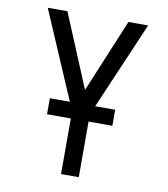

<svg xmlns="http://www.w3.org/2000/svg" viewBox="-82 -590 765 874"><g transform="rotate(10 300.0 -152.5)"><path d="M259 215V-75L68 -520H159L300 -181L441 -520H532L341 -75V215ZM149 -42V-116H451V-42Z"/></g></svg>

Font: Nova Nerd Font
Style: Regular
Weight: 400
Designer: Belleve Invis
Foundry: Belleve Invis
Version: Version 24.1.4; ttfautohint (v1.8.4);Nerd Fonts 3.1.1